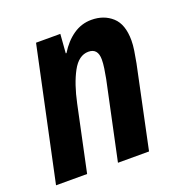

<svg xmlns="http://www.w3.org/2000/svg" viewBox="-106 -649 709 743"><g transform="rotate(-20 249.0 -277.5)"><path d="M1 0 117 -545H217L211 -467H214Q239 -508 273 -531.5Q307 -555 348 -555Q399 -555 433 -524.5Q467 -494 467 -427Q467 -409 463.5 -386Q460 -363 455 -337L384 0H256L324 -320Q328 -341 331 -361Q334 -381 334 -397Q334 -443 295 -443Q255 -443 228.5 -394Q202 -345 186 -269L129 0Z"/></g></svg>

Font: Noto Sans Condensed
Style: Bold Italic
Weight: 700
Width: 3
Italic angle: -12°
Designer: Monotype Design Team
Foundry: Monotype Imaging Inc.
Version: Version 2.013; ttfautohint (v1.8.4.7-5d5b)